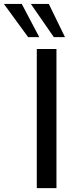

<svg xmlns="http://www.w3.org/2000/svg" viewBox="-113 -972 389 992"><path d="M178.7 0V-718.8H77.1V0ZM222.7 -780.3 139.2 -951.7H46.4L165 -780.3ZM89.8 -780.3 -0.5 -951.7H-92.8L32.2 -780.3Z"/></svg>

Font: Winston
Style: Regular
Weight: 400
Designer: Vernon Adams, Kim Jin-seong, David Berlow, Cristiano Sobral
Foundry: The Winston Project Authors
Version: Version 3.004